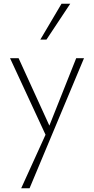

<svg xmlns="http://www.w3.org/2000/svg" viewBox="-20 -724 506 1033"><path d="M232 16 34 -411H80L253 -32ZM390 -411H432L139 289H94L234 -19ZM197 -511 311 -704H358L230 -511Z"/></svg>

Font: Ysabeau Office ExtraLight
Style: Regular
Weight: 250
Designer: Christian Thalmann (Catharsis Fonts)
Version: Version 2.001;gftools[0.9.30]; featfreeze: tnum,lnum,ss02